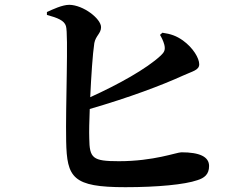

<svg xmlns="http://www.w3.org/2000/svg" viewBox="-20 -770 1040 798"><path d="M645 -625C650 -617 659 -600 663 -584C668 -563 663 -553 648 -539C589 -484 472 -419 355 -366C359 -453 365 -545 372 -591C378 -622 400 -631 400 -657C400 -692 327 -749 268 -750C239 -750 199 -731 175 -720V-708C219 -696 247 -685 254 -662C265 -630 252 -327 255 -183C258 -31 282 8 501 8C635 8 748 -3 800 -21C829 -30 849 -45 849 -80C849 -119 809 -137 734 -137C714 -137 620 -100 474 -100C365 -100 352 -112 351 -195C350 -223 351 -267 353 -317C518 -365 651 -415 741 -456C780 -474 808 -478 808 -503C808 -528 783 -571 740 -602C713 -621 690 -629 655 -634Z"/></svg>

Font: Noto Serif SC
Style: Bold
Weight: 700
Designer: Ryoko NISHIZUKA 西塚涼子 (kana & ideographs); Frank Grießhammer (Latin, Greek & Cyrillic); Wenlong ZHANG 张文龙 (bopomofo); San
Foundry: Adobe
Version: Version 2.001;hotconv 1.1.0;makeotfexe 2.6.0